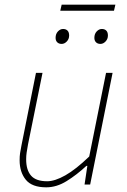

<svg xmlns="http://www.w3.org/2000/svg" viewBox="-20 -790 544 822"><path d="M178 12Q117 12 90.5 -20.5Q64 -53 64 -104Q64 -122 66 -134.5Q68 -147 72 -168L134 -478H162L100 -172Q96 -150 94 -136.5Q92 -123 92 -108Q92 -62 113 -38Q134 -14 182 -14Q215 -14 260 -39.5Q305 -65 362 -120L434 -478H462L366 0H342L354 -80H350Q308 -41 265 -14.5Q222 12 178 12ZM244 -602Q232 -602 225 -609Q218 -616 218 -628Q218 -645 228 -655.5Q238 -666 250 -666Q262 -666 269 -659Q276 -652 276 -638Q276 -623 266 -612.5Q256 -602 244 -602ZM410 -602Q398 -602 391 -609Q384 -616 384 -628Q384 -645 394 -655.5Q404 -666 416 -666Q428 -666 435 -659Q442 -652 442 -638Q442 -623 432 -612.5Q422 -602 410 -602ZM238 -744 244 -770H474L468 -744Z"/></svg>

Font: Source Sans Variable
Style: Italic
Weight: 200
Italic angle: -11°
Designer: Paul D. Hunt
Foundry: Adobe Systems Incorporated
Version: Version 3.006;hotconv 1.0.111;makeotfexe 2.5.65597